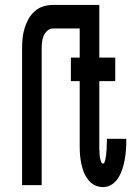

<svg xmlns="http://www.w3.org/2000/svg" viewBox="-20 -755 540 783"><path d="M400 8Q382 8 366 0Q350 -8 339 -22.5Q328 -37 321.5 -53.5Q315 -70 311.5 -87.5Q308 -105 306.5 -122.5Q305 -140 305 -158V-424H269V-520H305V-639H197Q184 -639 173.5 -630Q163 -621 158 -609Q153 -597 151.5 -584Q150 -571 150 -557V0H70V-557Q70 -578 72 -598.5Q74 -619 80 -639Q86 -659 95.5 -676.5Q105 -694 121 -708.5Q137 -723 156.5 -729Q176 -735 197 -735H385V-520H450V-424H385V-158Q385 -153 385 -148.5Q385 -144 385.5 -139.5Q386 -135 386 -130Q386 -125 386.5 -120.5Q387 -116 388 -111.5Q389 -107 390 -102.5Q391 -98 393.5 -93Q396 -88 400 -88Q404 -88 406 -92.5Q408 -97 409 -101Q410 -105 410.5 -109Q411 -113 412 -117.5Q413 -122 413 -126Q413 -130 413.5 -134Q414 -138 414.5 -142.5Q415 -147 415 -151Q415 -155 415 -159.5Q415 -164 415.5 -168Q416 -172 416 -176Q416 -180 416 -185V-189H495V-180Q495 -161 493.5 -141.5Q492 -122 488.5 -103Q485 -84 479 -65.5Q473 -47 463 -30.5Q453 -14 436.5 -3Q420 8 400 8Z"/></svg>

Font: Iosevka Custom
Style: Bold
Weight: 700
Monospace: yes
Designer: Belleve Invis
Foundry: Belleve Invis
Version: Version 30.3.3; ttfautohint (v1.8.3)